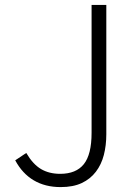

<svg xmlns="http://www.w3.org/2000/svg" viewBox="-20 -749 557 782"><path d="M227 13Q164 13 117.5 -14.5Q71 -42 42 -96L87 -126Q114 -80 147 -60.5Q180 -41 225 -41Q290 -41 321.5 -80.5Q353 -120 353 -208V-729H413V-202Q413 -157 403 -118Q393 -79 370.5 -49.5Q348 -20 313 -3.5Q278 13 227 13Z"/></svg>

Font: Kinto Sans Light
Style: Regular
Weight: 300
Designer: Authors: Ryoko NISHIZUKA  (kana & ideographs); Paul D. Hunt (Latin, Greek & Cyrillic); Wenlong ZHANG  (bopomofo); Sandol
Foundry: Adobe Systems Incorporated, ookami Inc.
Version: Version 0.001